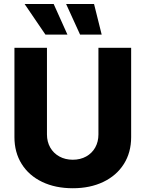

<svg xmlns="http://www.w3.org/2000/svg" viewBox="-20 -951 743 980"><path d="M649.4 -707V-251Q649.4 -172.9 612.1 -113.8Q574.7 -54.7 507.3 -22.5Q439.9 9.8 351.6 9.8Q262.7 9.8 195.3 -22.5Q127.9 -54.7 90.8 -113.8Q53.7 -172.9 53.7 -251V-707H219.7V-264.6Q219.7 -227.5 236.3 -198.2Q252.9 -168.9 283 -152.3Q313 -135.7 351.6 -135.7Q390.1 -135.7 419.9 -152.3Q449.7 -168.9 466.1 -198.2Q482.4 -227.5 482.4 -264.6V-707ZM105.5 -930.7H253.9L324.2 -774.4H211.9ZM317.4 -930.7H460L499 -774.4H388.7Z"/></svg>

Font: Pretendard GOV ExtraBold
Style: Regular
Weight: 800
Designer: Base glyphs from Inter by Rasmus Andersson; Hangeul glyphs from Noto Sans CJK(Source Han Sans) by Jang Soo-young and Kan
Foundry: Kil Hyung-jin
Version: Version 1.309